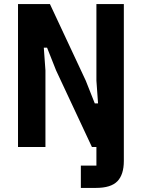

<svg xmlns="http://www.w3.org/2000/svg" viewBox="-20 -718 693 938"><path d="M202 0H68V-698H224L399 -324L443 -213H459L451 -324V-698H585V68Q585 135 553.5 167.5Q522 200 449 200H375V91H451V0H429L254 -374L210 -485H194L202 -374Z"/></svg>

Font: IBM Plex Sans Condensed
Style: Bold
Weight: 700
Width: 3
Designer: Mike Abbink, Paul van der Laan, Pieter van Rosmalen
Foundry: Bold Monday
Version: Version 3.201